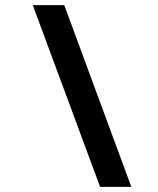

<svg xmlns="http://www.w3.org/2000/svg" viewBox="-20 -730 619 750"><path d="M231 -710 493 0H371L108 -710Z"/></svg>

Font: Raleway-v4020 SemiBold
Style: Italic
Weight: 600
Italic angle: -12°
Designer: Matt McInerney, Pablo Impallari, Rodrigo Fuenzalida
Foundry: Matt McInerney, Pablo Impallari, Rodrigo Fuenzalida
Version: Version 4.020;PS 004.020;hotconv 1.0.88;makeotf.lib2.5.64775